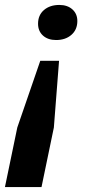

<svg xmlns="http://www.w3.org/2000/svg" viewBox="-54 -564 347 777"><path d="M185 -318 164 -48 114 193H-34L16 -48L109 -318ZM186 -544Q219 -544 239 -526Q259 -508 259 -479Q259 -444 235 -423Q211 -402 173 -402Q140 -402 120 -420Q100 -438 100 -468Q100 -503 124 -523.5Q148 -544 186 -544Z"/></svg>

Font: Mona Sans ExtraLight
Style: Bold Italic
Weight: 700
Italic angle: -11.6951°
Version: Version 2.000